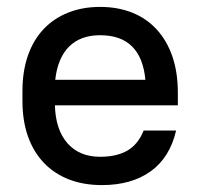

<svg xmlns="http://www.w3.org/2000/svg" viewBox="-20 -528 580 556"><path d="M275 8Q222 8 179.5 -8.5Q137 -25 107 -56.5Q77 -88 61 -133Q45 -178 45 -236V-264Q45 -322 61 -367.5Q77 -413 106.5 -444Q136 -475 177.5 -491.5Q219 -508 270 -508Q321 -508 362.5 -491.5Q404 -475 433.5 -443Q463 -411 479 -365Q495 -319 495 -259V-223H139Q141 -152 175.5 -113Q210 -74 270 -74Q318 -74 349 -92Q380 -110 396 -150H490Q472 -72 416.5 -32Q361 8 275 8ZM270 -426Q213 -426 180 -393Q147 -360 140 -297H401Q389 -426 270 -426Z"/></svg>

Font: PT Root UI Medium
Style: Regular
Weight: 500
Designer: Vitaly Kuzmin
Foundry: ParaType Ltd.
Version: Version 2.001G